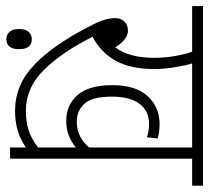

<svg xmlns="http://www.w3.org/2000/svg" viewBox="-48 -614 674 619"><g transform="rotate(90 289.5 -305.0)"><path d="M492 -587V0H456V-51Q428 -32 399.5 -24Q371 -16 338 -16Q255 -16 190.5 -77Q126 -138 66 -255Q51 -283 45 -302Q39 -321 39 -339Q39 -357 50 -368.5Q61 -380 79 -380Q108 -380 133 -339Q167 -383 167 -466Q167 -496 161.5 -529.5Q156 -563 147 -587H0V-622H579V-587ZM372 -215Q400 -215 420.5 -226Q441 -237 456 -255V-587H185Q192 -564 197.5 -530Q203 -496 203 -465Q203 -387 175.5 -339Q148 -291 99 -266Q150 -165 207 -108Q264 -51 337 -51Q372 -51 398.5 -59Q425 -67 456 -90V-212Q439 -198 418 -189.5Q397 -181 370 -181Q319 -181 287 -217.5Q255 -254 255 -330Q255 -405 290.5 -443.5Q326 -482 380 -482Q406 -482 427 -476L423 -441Q403 -448 380 -448Q338 -448 315 -417Q292 -386 292 -329Q292 -264 315 -239.5Q338 -215 372 -215ZM74 -29Q74 -49 83 -59.5Q92 -70 107 -70Q139 -70 139 -29Q139 12 106 12Q93 12 83.5 2Q74 -8 74 -29Z"/></g></svg>

Font: Noto Sans Devanagari ExtraCondensed ExtraLight
Style: Regular
Weight: 200
Width: 2
Designer: Jelle Bosma - Monotype Design Team
Foundry: Monotype Imaging Inc.
Version: Version 2.004; ttfautohint (v1.8.4.7-5d5b)